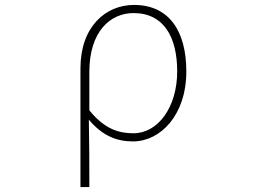

<svg xmlns="http://www.w3.org/2000/svg" viewBox="-20 -560 1040 778"><path d="M306 198H342C342 92 342 31 340 -75C396 -9 453 13 519 13C629 13 735 -92 735 -271C735 -434 665 -540 523 -540C408 -540 306 -452 306 -283ZM521 -20C464 -20 405 -35 342 -113V-268C342 -435 429 -507 521 -507C647 -507 698 -405 698 -271C698 -124 619 -20 521 -20Z"/></svg>

Font: Harano Aji Gothic ExtraLight
Style: Regular
Weight: 250
Foundry: Masamichi Hosoda
Version: HaranoAjiGothic-ExtraLight version 20230610;ttx 4.39.4